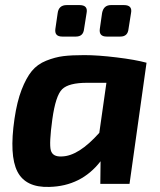

<svg xmlns="http://www.w3.org/2000/svg" viewBox="-20 -724 630 756"><path d="M279 -580H225Q194 -580 198 -610L207 -672Q211 -704 243 -704H293Q327 -704 321 -673L311 -610Q308 -580 279 -580ZM454 -580H400Q369 -580 373 -610L382 -673Q388 -704 417 -704H468Q502 -704 496 -673L486 -610Q483 -580 454 -580ZM490 0H375L376 -89Q300 9 174 12Q81 15 48.5 -48.5Q16 -112 37 -256Q47 -324 65 -370.5Q83 -417 105 -444Q127 -471 162 -485Q197 -499 229.5 -503Q262 -507 312 -507Q365 -507 439 -498Q513 -489 557 -477ZM399 -398H323Q251 -398 225 -373Q199 -348 186 -254Q173 -159 180 -132.5Q187 -106 223 -108Q289 -109 371 -201Z"/></svg>

Font: Exo 2.0
Style: Bold Italic
Weight: 700
Italic angle: -8°
Designer: Natanael Gama
Version: Version 1.001;PS 001.001;hotconv 1.0.70;makeotf.lib2.5.58329